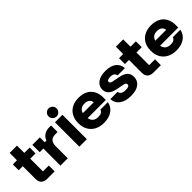

<svg xmlns="http://www.w3.org/2000/svg" viewBox="177 -1739 2780 2780"><g transform="rotate(-45 1566.5 -349.0)"><path d="M220.8 0Q162.5 0 130.4 -29.6Q98.3 -59.2 98.3 -120V-380H15V-500H100V-650H250V-500H360V-380H251.7V-120H371.7V0Z M490 0V-350H415V-500H568.3V-400H603.3Q622.5 -454.2 665.8 -480.4Q709.2 -506.7 762.5 -506.7H805V-373.3H755.8Q694.2 -373.3 667.1 -339.2Q640 -305 640 -250V0Z M877.5 0V-500H1030.8V0ZM954.2 -542.5Q920 -542.5 895.8 -566.7Q871.7 -590.8 871.7 -625Q871.7 -659.2 895.8 -683.3Q920 -707.5 954.2 -707.5Q988.3 -707.5 1012.5 -683.3Q1036.7 -659.2 1036.7 -625Q1036.7 -590.8 1012.5 -566.7Q988.3 -542.5 954.2 -542.5Z M1376.7 10Q1294.2 10 1233.3 -22.1Q1172.5 -54.2 1139.6 -112.9Q1106.7 -171.7 1106.7 -251.7Q1106.7 -331.7 1138.8 -389.6Q1170.8 -447.5 1230.4 -478.8Q1290 -510 1370.8 -510Q1450.8 -510 1508.3 -479.6Q1565.8 -449.2 1596.3 -392.5Q1626.7 -335.8 1626.7 -256.7V-207.5H1254.2Q1263.3 -159.2 1294.2 -134.6Q1325 -110 1375.8 -110Q1416.7 -110 1439.6 -122.9Q1462.5 -135.8 1472.5 -164.2H1625.8Q1610 -82.5 1544.2 -36.2Q1478.3 10 1376.7 10ZM1256.7 -307.5H1480Q1472.5 -349.2 1445.4 -369.6Q1418.3 -390 1371.7 -390Q1325.8 -390 1296.7 -369.2Q1267.5 -348.3 1256.7 -307.5Z M1928.3 10Q1815.8 10 1751.2 -37.5Q1686.7 -85 1681.7 -170H1829.2Q1835.8 -136.7 1861.2 -120.8Q1886.7 -105 1935 -105Q2010 -105 2010 -144.2Q2010 -160 1998.8 -169.6Q1987.5 -179.2 1961.7 -184.2L1850 -205.8Q1696.7 -235.8 1696.7 -349.2Q1696.7 -422.5 1755.8 -466.2Q1815 -510 1919.2 -510Q2023.3 -510 2083.3 -465Q2143.3 -420 2148.3 -338.3H2000.8Q1992.5 -370.8 1971.2 -385.4Q1950 -400 1909.2 -400Q1875.8 -400 1857.9 -390.8Q1840 -381.7 1840 -363.3Q1840 -350 1850.8 -340.8Q1861.7 -331.7 1883.3 -327.5L1998.3 -305Q2078.3 -289.2 2115.8 -253.3Q2153.3 -217.5 2153.3 -156.7Q2153.3 -78.3 2095.4 -34.2Q2037.5 10 1928.3 10Z M2395.8 0Q2337.5 0 2305.4 -29.6Q2273.3 -59.2 2273.3 -120V-380H2190V-500H2275V-650H2425V-500H2535V-380H2426.7V-120H2546.7V0Z M2860 10Q2777.5 10 2716.7 -22.1Q2655.8 -54.2 2622.9 -112.9Q2590 -171.7 2590 -251.7Q2590 -331.7 2622.1 -389.6Q2654.2 -447.5 2713.8 -478.8Q2773.3 -510 2854.2 -510Q2934.2 -510 2991.7 -479.6Q3049.2 -449.2 3079.6 -392.5Q3110 -335.8 3110 -256.7V-207.5H2737.5Q2746.7 -159.2 2777.5 -134.6Q2808.3 -110 2859.2 -110Q2900 -110 2922.9 -122.9Q2945.8 -135.8 2955.8 -164.2H3109.2Q3093.3 -82.5 3027.5 -36.2Q2961.7 10 2860 10ZM2740 -307.5H2963.3Q2955.8 -349.2 2928.8 -369.6Q2901.7 -390 2855 -390Q2809.2 -390 2780 -369.2Q2750.8 -348.3 2740 -307.5Z"/></g></svg>

Font: Funnel Display Light ExtraBold
Style: Regular
Weight: 800
Version: Version 1.000